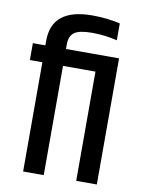

<svg xmlns="http://www.w3.org/2000/svg" viewBox="-84 -803 648 862"><g transform="rotate(10 240.0 -372.0)"><path d="M418 -575V0H324V-498H176V0H82V-498H25V-575H82V-596Q82 -744 267 -744Q334 -744 394 -730V-653Q338 -667 279.5 -667Q221 -667 198.5 -650.5Q176 -634 176 -597V-575Z"/></g></svg>

Font: Khand Medium
Style: Regular
Weight: 500
Designer: Devanagari: Sanchit Sawaria, Jyotish Sonowal; Latin: Satya Rajpurohit
Foundry: Indian Type Foundry
Version: Version 1.100;PS 1.0;hotconv 1.0.78;makeotf.lib2.5.61930; tt